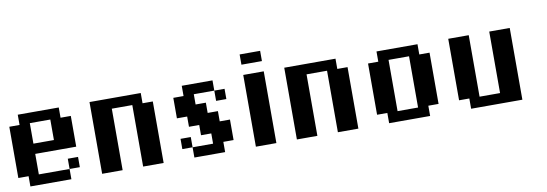

<svg xmlns="http://www.w3.org/2000/svg" viewBox="-48 -858 3283 1153"><g transform="rotate(-10 1594.0 -281.0)"><path d="M312.5 -62.5H125V-187.5H375V-375H312.5V-437.5H62.5V-375H0V-62.5H62.5V0H312.5ZM125 -250V-375H250V-250ZM375 -62.5V-125H312.5V-62.5Z M875 0V-375H812.5V-437.5H500V0H625V-375H750V0Z M1250 0V-62.5H1312.5V-187.5H1250V-250H1187.5V-312.5H1125V-375H1250V-437.5H1062.5V-375H1000V-250H1062.5V-187.5H1125V-125H1187.5V-62.5H1062.5V0ZM1312.5 -312.5V-375H1250V-312.5ZM1062.5 -125H1000V-62.5H1062.5Z M1437.5 -562.5V-500H1562.5V-562.5ZM1562.5 0V-437.5H1437.5V0Z M2062.5 0V-375H2000V-437.5H1687.5V0H1812.5V-375H1937.5V0Z M2500 0V-62.5H2562.5V-375H2500V-437.5H2250V-375H2187.5V-62.5H2250V0ZM2312.5 -62.5V-375H2437.5V-62.5Z M3062.5 0V-437.5H2937.5V-62.5H2812.5V-437.5H2687.5V-62.5H2750V0Z"/></g></svg>

Font: Chicago Kare
Style: Regular
Weight: 400
Designer: Duane King
Version: Version 1.001;hotconv 1.0.109;makeotfexe 2.5.65596